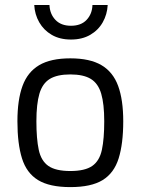

<svg xmlns="http://www.w3.org/2000/svg" viewBox="-20 -746 568 776"><path d="M264.2 10.2Q180.2 10.2 133.8 -18.2Q87.4 -46.6 68.9 -105.8Q50.4 -165 50.4 -255.8Q50.4 -342.4 71 -398.7Q91.6 -455 138.3 -482.6Q185 -510.2 264.2 -510.2Q343.4 -510.2 390.1 -482.6Q436.9 -455 457.5 -398.7Q478.1 -342.4 478.1 -255.8Q478.1 -165 459.5 -105.8Q441 -46.6 394.9 -18.2Q348.8 10.2 264.2 10.2ZM264.2 -54.8Q323.3 -54.8 352.8 -75.3Q382.3 -95.9 391.8 -140.5Q401.3 -185.1 401.3 -255.8Q401.3 -325.7 389.1 -367.2Q376.9 -408.7 347.1 -427Q317.4 -445.2 264.2 -445.2Q211.1 -445.2 181.3 -427Q151.5 -408.7 139.3 -367.2Q127.1 -325.7 127.1 -255.8Q127.1 -185.1 136.6 -140.5Q146.1 -95.9 175.6 -75.3Q205.1 -54.8 264.2 -54.8ZM266.8 -586.2Q221.6 -586.2 189.2 -605.1Q156.8 -624 138.6 -655.8Q120.4 -687.6 118.4 -725.8H179.9Q181.5 -689.2 204.1 -665.6Q226.6 -641.9 266.8 -641.9Q307.8 -641.9 330.1 -665.8Q352.5 -689.6 353.7 -725.8H415.3Q413.2 -687.6 395.2 -655.8Q377.2 -624 344.6 -605.1Q312 -586.2 266.8 -586.2Z"/></svg>

Font: Titillium Web
Style: Bold
Weight: 700
Designer: Mohamed Gaber, Accademia di Belle Arti di Urbino
Foundry: Kief Type Foundry, Accademia di Belle Arti di Urbino
Version: Version 3.000